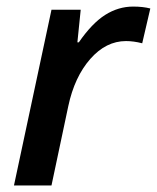

<svg xmlns="http://www.w3.org/2000/svg" viewBox="-20 -570 482 590"><path d="M389.2 -549.8Q419.4 -549.8 441.9 -543.9L417 -437Q390.6 -443.8 367.2 -443.8Q305.7 -443.8 257.3 -388.7Q209 -333.5 189.9 -244.1L138.2 0H22.9L138.2 -540H228L217.8 -439.9H222.2Q262.7 -498.5 303.2 -524.2Q343.8 -549.8 389.2 -549.8Z"/></svg>

Font: f51836669439504   
Style: Italic
Weight: 600
Italic angle: -12°
Foundry: Ascender Corporation
Version: Version 1.10